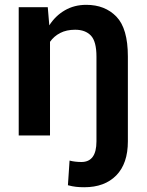

<svg xmlns="http://www.w3.org/2000/svg" viewBox="-20 -558 604 791"><path d="M506.8 24.4Q506.8 115.7 459 164.6Q411.1 213.4 327.1 213.4Q309.1 213.4 293.5 211.7Q277.8 210 259.8 205.1L266.6 103.5Q276.9 106.4 290 107.9Q303.2 109.4 315.4 109.4Q377.4 109.4 377.4 24.4V-324.7Q377.4 -387.2 354.5 -411.4Q331.5 -435.5 289.6 -435.5Q253.9 -435.5 228 -422.1Q202.1 -408.7 186 -385.7V0H57.1V-528.3H176.8L183.1 -453.6Q208.5 -493.2 247.3 -515.6Q286.1 -538.1 335.4 -538.1Q412.6 -538.1 459.7 -489.3Q506.8 -440.4 506.8 -325.2Z"/></svg>

Font: Vazirmatn RD FD SemiBold
Style: Regular
Weight: 600
Designer: Saber Rastikerdar
Foundry: Saber Rastikerdar
Version: Version 33.003